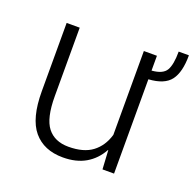

<svg xmlns="http://www.w3.org/2000/svg" viewBox="-108 -688 821 809"><g transform="rotate(20 303.0 -283.0)"><path d="M606 -576.2Q606 -500.5 578.4 -463.9Q550.8 -427.2 480 -422.9V0H428.2L423.3 -84.5H421.9Q397 -39.1 355 -14.6Q313 9.8 253.4 9.8Q168 9.8 121.6 -45.4Q75.2 -100.6 75.2 -222.2V-528.3H133.8V-221.2Q133.8 -122.6 166 -81.5Q198.2 -40.5 260.3 -40.5Q328.1 -40.5 366.9 -69.8Q405.8 -99.1 421.4 -152.3V-528.3H480V-461.9Q529.8 -465.8 544.9 -491.7Q560.1 -517.6 560.1 -576.2Z"/></g></svg>

Font: Franko
Style: Light
Weight: 300
Designer: Google
Version: Version 1.200310; 2013